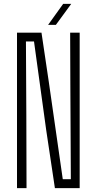

<svg xmlns="http://www.w3.org/2000/svg" viewBox="-20 -968 498 988"><path d="M67.5 0V-800H193.5L231 -547.5L303 -46H344.5L342 -527.5L341 -800H390V0H262.5L218 -297L155 -754.5H113.5L115.5 -373L116.5 0ZM227.5 -840 305 -948H346.5L267.5 -840Z"/></svg>

Font: Big Shoulders Text ExtraLight
Style: Regular
Weight: 250
Version: Version 2.002